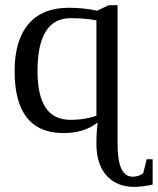

<svg xmlns="http://www.w3.org/2000/svg" viewBox="-20 -501 606 737"><path d="M124 -228Q124 -134.8 155 -87.9Q186 -41 251 -41Q279.8 -41 307.9 -45.9Q335.9 -50.8 350.1 -57.1V-422.9Q306.6 -431.2 251 -431.2Q124 -431.2 124 -228ZM565.9 207.5Q526.4 216.3 495.1 216.3Q427.7 216.3 388.9 172.9Q350.1 129.4 350.1 50.3Q350.1 3.4 355 -30.8Q302.7 9.8 224.1 9.8Q36.1 9.8 36.1 -228Q36.1 -345.7 89.1 -408.4Q142.1 -471.2 244.1 -471.2Q298.8 -471.2 353 -460L397 -481H431.2V47.4Q431.2 115.7 445.8 146.5Q460.4 177.2 489.3 177.2Q513.7 177.2 529.8 163.6L543 110.4H565.9Z"/></svg>

Font: Times New Roman
Style: Regular
Weight: 400
Designer: Steve Matteson
Foundry: Ascender Corporation
Version: Version 2.00.3